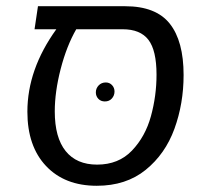

<svg xmlns="http://www.w3.org/2000/svg" viewBox="-20 -583 659 617"><path d="M570 -342Q570 -250 540.5 -169Q511 -88 448 -37Q385 14 291 14Q188 14 128 -49.5Q68 -113 68 -224Q68 -360 161 -489H91L102 -563H382Q481 -563 525.5 -507Q570 -451 570 -342ZM483 -343Q483 -421 457 -455Q431 -489 374 -489H225Q194 -435 175 -361.5Q156 -288 156 -225Q156 -141 191 -97.5Q226 -54 292 -54Q361 -54 404 -99Q447 -144 465 -209.5Q483 -275 483 -343ZM348 -289Q348 -301 340 -309.5Q332 -318 320 -318Q306 -318 297 -308.5Q288 -299 288 -286Q288 -274 296 -265.5Q304 -257 317 -257Q331 -257 339.5 -266.5Q348 -276 348 -289Z"/></svg>

Font: FiraGO Book
Style: Italic
Weight: 350
Italic angle: -8°
Designer: bBox Type GmbH
Foundry: bBox Type GmbH
Version: Version 1.001